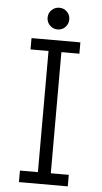

<svg xmlns="http://www.w3.org/2000/svg" viewBox="-59 -919 510 956"><g transform="rotate(5 195.5 -441.0)"><path d="M73.2 -57.6H163.1V-663.1H73.2V-719.7H317.4V-663.1H227.5V-57.6H317.4V0H73.2ZM144 -828.6Q144 -851.1 159.9 -866.7Q175.8 -882.3 198.7 -882.3Q221.2 -882.3 236.8 -866.7Q252.4 -851.1 252.4 -828.6Q252.4 -805.7 236.8 -789.8Q221.2 -773.9 198.7 -773.9Q175.8 -773.9 159.9 -789.8Q144 -805.7 144 -828.6Z"/></g></svg>

Font: Reddit Sans Fudge Light
Style: Regular
Weight: 300
Designer: Stephen Hutchings
Foundry: Reddit
Version: Version 1.013